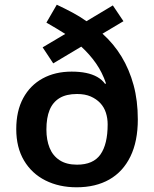

<svg xmlns="http://www.w3.org/2000/svg" viewBox="-20 -785 654 815"><path d="M221 -765Q255 -749 287 -732Q319 -715 347 -695L459 -762L504 -695L415 -642Q463 -599 496 -544.5Q529 -490 547 -424Q565 -358 565 -278Q565 -185 533.5 -120.5Q502 -56 444 -23Q386 10 305 10Q231 10 173 -19Q115 -48 82 -103.5Q49 -159 49 -237Q49 -314 78.5 -368.5Q108 -423 161 -452Q214 -481 284 -481Q318 -481 345 -475.5Q372 -470 392.5 -458.5Q413 -447 426 -429L430 -431Q414 -478 387.5 -516Q361 -554 325 -587L206 -516L161 -584L257 -641Q238 -653 218 -665Q198 -677 177 -689ZM307 -386Q261 -386 232.5 -368.5Q204 -351 190.5 -318Q177 -285 177 -235Q177 -191 190.5 -157.5Q204 -124 233 -105Q262 -86 307 -86Q376 -86 406.5 -129.5Q437 -173 437 -257Q437 -283 429.5 -306.5Q422 -330 405.5 -347.5Q389 -365 365 -375.5Q341 -386 307 -386Z"/></svg>

Font: Noto Sans Thai SemiBold
Style: Regular
Weight: 600
Version: Version 2.001